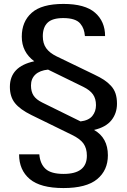

<svg xmlns="http://www.w3.org/2000/svg" viewBox="-20 -742 640 968"><path d="M569.8 -219.2Q569.8 -170.9 541.7 -135.7Q513.7 -100.6 454.1 -86.9Q523.9 -47.4 523.9 41Q523.9 116.7 469.7 161.4Q415.5 206.1 299.8 206.1Q183.6 206.1 129.9 160.6Q76.2 115.2 76.2 36.1H178.2Q182.1 84 209.7 109.4Q237.3 134.8 300.8 134.8Q418 134.8 418 43Q418 5.4 400.6 -18.6Q383.3 -42.5 342.8 -62L138.2 -162.1Q81.5 -189.9 55.7 -221.9Q29.8 -253.9 29.8 -304.2Q29.8 -406.7 152.8 -433.1Q89.8 -479.5 89.8 -557.1Q89.8 -633.3 140.1 -677.7Q190.4 -722.2 299.8 -722.2Q408.7 -722.2 459.2 -678Q509.8 -633.8 509.8 -560.1H408.2Q406.2 -580.6 401.1 -595Q396 -609.4 384.8 -623Q373.5 -636.7 352.1 -643.8Q330.6 -650.9 298.8 -650.9Q244.1 -650.9 220 -627.7Q195.8 -604.5 195.8 -559.1Q195.8 -522.9 212.9 -499Q230 -475.1 265.1 -458L455.1 -366.2Q484.9 -352.1 504.2 -339.4Q523.4 -326.7 539.3 -309.6Q555.2 -292.5 562.5 -270.5Q569.8 -248.5 569.8 -219.2ZM463.9 -211.9Q463.9 -244.6 448.7 -266.1Q433.6 -287.6 399.9 -304.2L222.2 -391.1Q180.2 -386.7 158.2 -366Q136.2 -345.2 136.2 -311Q136.2 -280.3 149.2 -260.3Q162.1 -240.2 192.9 -225.1L386.2 -129.9Q427.2 -134.8 445.6 -157.5Q463.9 -180.2 463.9 -211.9Z"/></svg>

Font: Creato Display Medium
Style: Regular
Weight: 500
Version: Version 1.000